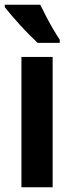

<svg xmlns="http://www.w3.org/2000/svg" viewBox="-34 -786 298 806"><path d="M187 0H56V-547H187ZM135 -766Q145 -745 160 -716.5Q175 -688 190.5 -661.5Q206 -635 217 -619V-606H124Q111 -618 91.5 -637.5Q72 -657 51.5 -679.5Q31 -702 13.5 -722.5Q-4 -743 -14 -756V-766Z"/></svg>

Font: Noto Sans Khmer ExtraCondensed
Style: Bold
Weight: 700
Width: 2
Designer: Danh Hong and the Monotype Design Team
Foundry: Monotype Imaging Inc.
Version: Version 2.004